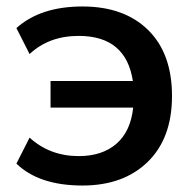

<svg xmlns="http://www.w3.org/2000/svg" viewBox="-20 -569 606 599"><path d="M237.3 9.8Q101.6 9.8 31.2 -58.6L72.3 -139.6Q135.7 -82 225.6 -82Q298.8 -82 343.3 -120.6Q387.7 -159.2 395.5 -233.4H137.7V-316.4H394.5Q373 -457 225.6 -457Q132.8 -457 72.3 -400.4L31.2 -481.4Q106.4 -548.8 237.3 -548.8Q367.2 -548.8 441.9 -475.6Q516.6 -402.3 516.6 -269.5Q516.6 -137.7 440.9 -64Q365.2 9.8 237.3 9.8Z"/></svg>

Font: Min Sans SemiBold
Style: Regular
Weight: 600
Designer: Jinseong-Kim, NotoSansCJK, Nunito
Foundry: Jinseong-Kim
Version: Version 1.400;Glyphs 3.1.2 (3151)